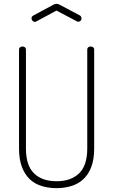

<svg xmlns="http://www.w3.org/2000/svg" viewBox="-20 -973 589 999"><path d="M79 -714Q79 -723 84.5 -727Q90 -731 97 -731Q104 -731 109.5 -727Q115 -723 115 -714V-200Q115 -112 157 -71Q199 -30 274 -30Q349 -30 391.5 -71Q434 -112 434 -200V-714Q434 -723 439.5 -727Q445 -731 452 -731Q459 -731 464.5 -727Q470 -723 470 -714V-200Q470 -144 455 -104.5Q440 -65 413.5 -40.5Q387 -16 351 -5Q315 6 274 6Q233 6 197 -5Q161 -16 135 -40.5Q109 -65 94 -104.5Q79 -144 79 -200ZM170 -862Q168 -861 166 -860Q164 -859 162 -859Q155 -859 149.5 -864.5Q144 -870 144 -878Q144 -887 153 -892L257 -948Q265 -953 274 -953Q283 -953 291 -948L395 -893Q404 -888 404 -876Q404 -869 399 -864.5Q394 -860 387 -860Q385 -860 382.5 -861Q380 -862 378 -863L274 -918Z"/></svg>

Font: AkaAcidDosis
Style: ExtraLight
Weight: 250
Designer: Edgar Tolentino, Pablo Impallari, Igino Marini, Aka-Acid
Foundry: Edgar Tolentino, Pablo Impallari, Igino Marini, Aka-Acid
Version: Version 1.007